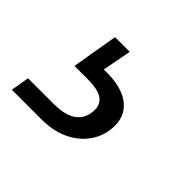

<svg xmlns="http://www.w3.org/2000/svg" viewBox="-168 -106 462 462"><g transform="rotate(45 63.5 125.5)"><path d="M-91 258 -83 211H3Q43 211 62.5 197Q82 183 84 158Q87 135 72 123Q57 111 21 111H-25L-5 -7H45L31 67Q70 66 96 75.5Q122 85 135 105Q148 125 145 155Q142 185 124 208.5Q106 232 77 245Q48 258 11 258Z"/></g></svg>

Font: DM Sans 12pt Light
Style: Italic
Weight: 300
Italic angle: -10°
Version: Version 4.004;gftools[0.9.30]